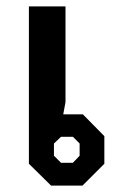

<svg xmlns="http://www.w3.org/2000/svg" viewBox="-20 -578 365 598"><path d="M70 -68V-558H184V-260L177 -222H238L305 -154V-68L237 0H139ZM207 -71 228 -93V-131L207 -152H170L148 -131V-93L170 -71Z"/></svg>

Font: Chakra Petch SemiBold
Style: Regular
Weight: 600
Designer: Katatrad Aksorn Co.,Ltd.
Foundry: Cadson Demak Co.,Ltd.
Version: Version 1.000; ttfautohint (v1.6)